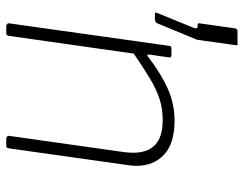

<svg xmlns="http://www.w3.org/2000/svg" viewBox="-103 -679 782 616"><g transform="rotate(90 288.0 -371.0)"><path d="M24 -477Q21 -477 20.5 -479Q20 -481 21 -483L70 -603Q73 -614 66 -614H61Q57 -614 55.5 -615.5Q54 -617 55 -621L71 -734Q72 -738 74 -740Q76 -742 79 -742H122Q124 -742 125 -741Q126 -740 125 -737L108 -615Q108 -614 107.5 -613Q107 -612 107 -611L55 -485Q52 -477 40 -477H24ZM64 0Q60 0 57 -3Q54 -6 55 -10L127 -522Q128 -527 129.5 -528.5Q131 -530 135 -530H156Q161 -530 163 -528Q165 -526 164 -521L155 -459Q154 -449 162 -455Q215 -496 264 -518Q313 -540 367 -540Q440 -540 476 -506.5Q512 -473 512 -418Q512 -412 511.5 -405.5Q511 -399 510 -392L456 -9Q455 -4 453.5 -2Q452 0 447 0H425Q421 0 418 -3Q415 -6 416 -10L468 -378Q469 -386 469.5 -393.5Q470 -401 470 -408Q470 -453 445 -477.5Q420 -502 364 -502Q328 -502 296.5 -491.5Q265 -481 231 -460.5Q197 -440 152 -409L95 -8Q94 -4 92.5 -2Q91 0 86 0H64Z"/></g></svg>

Font: Libre Franklin Thin Thin
Style: Italic
Weight: 250
Italic angle: -8°
Version: Version 3.000